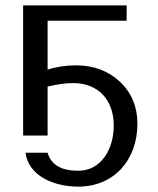

<svg xmlns="http://www.w3.org/2000/svg" viewBox="-20 -504 589 714"><path d="M403 -37C403 51 356 131 271 131C208 131 170 109 157 64H75C85 146 174 190 271 190C404 190 491 91 491 -44C491 -106 470 -158 427 -199C384 -240 329 -261 263 -261C226 -261 191 -256 157 -245V-427H451V-484H66V0H157V-182C194 -191 225 -195 252 -195C346 -195 403 -132 403 -37Z"/></svg>

Font: Gamestation Text
Style: Bold
Weight: 400
Designer: Jonas Hecksher
Foundry: Jonas Hecksher, Playtypeª, e-types AS
Version: Version 1.003